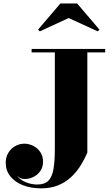

<svg xmlns="http://www.w3.org/2000/svg" viewBox="-20 -1024 629 1075"><path d="M569 -750V-730.5H469V-170Q452 -130 429 -93.8Q406 -57.5 374.8 -29.5Q343.5 -1.5 303 14.5Q262.5 30.5 210 30.5Q153 30.5 108.2 13Q63.5 -4.5 37.8 -36.8Q12 -69 12 -112.5Q12 -144 26.5 -168.2Q41 -192.5 65 -206Q89 -219.5 116.5 -219.5Q142 -219.5 166 -207.5Q190 -195.5 205.5 -172.8Q221 -150 221 -119Q221 -88 205.5 -66Q190 -44 165.2 -32.2Q140.5 -20.5 112 -22Q96 -23 81.8 -34.2Q67.5 -45.5 63.5 -61Q72.5 -38 92.2 -22.5Q112 -7 137.5 1Q163 9 189 9Q229.5 9 250.5 -11.8Q271.5 -32.5 279.2 -76.5Q287 -120.5 287 -190V-730.5H157V-750ZM203 -848.5 193 -858 318 -1004.5H412L537 -858L527 -848.5L364.5 -923Z"/></svg>

Font: Bodoni Moda 11pt ExtraBold
Style: Regular
Weight: 800
Designer: Owen Earl
Foundry: indestructible type
Version: Version 2.004